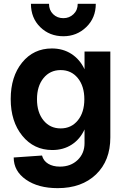

<svg xmlns="http://www.w3.org/2000/svg" viewBox="-20 -770 664 1006"><path d="M282.2 215.8Q180.2 215.8 116 171.1Q51.8 126.5 51.8 55.2L200.2 44.9Q207.5 72.8 232.4 87.9Q257.3 103 293.9 103Q350.6 103 386.7 68.4Q422.9 33.7 422.9 -20V-91.8Q399.4 -40.5 355.7 -12.2Q312 16.1 253.9 16.1Q157.7 16.1 96.9 -58.6Q36.1 -133.3 36.1 -251Q36.1 -368.7 95.9 -442.4Q155.8 -516.1 252 -516.1Q310.1 -516.1 354.2 -487.5Q398.4 -459 422.9 -407.2V-500H558.1V-49.8Q558.1 71.8 483.2 143.8Q408.2 215.8 282.2 215.8ZM208 -139.2Q242.2 -97.2 297.9 -97.2Q353.5 -97.2 387.7 -139.2Q421.9 -181.2 421.9 -250Q421.9 -318.8 387.7 -360.8Q353.5 -402.8 297.9 -402.8Q242.2 -402.8 208 -360.8Q173.8 -318.8 173.8 -250Q173.8 -181.2 208 -139.2ZM312 -580.1Q239.7 -580.1 190.9 -627.9Q142.1 -675.8 142.1 -750H236.8Q236.8 -716.8 258.3 -695.8Q279.8 -674.8 312 -674.8Q343.3 -674.8 365.2 -695.8Q387.2 -716.8 387.2 -750H481.9Q481.9 -676.3 432.1 -628.2Q382.3 -580.1 312 -580.1Z"/></svg>

Font: Uncut Sans
Style: Bold
Weight: 700
Designer: Kasper Nordkvist
Foundry: UNCUT.wtf
Version: Version 1.304;Glyphs 3.2 (3246)